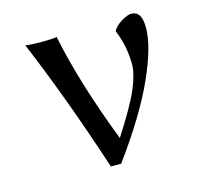

<svg xmlns="http://www.w3.org/2000/svg" viewBox="-75 -521 629 610"><g transform="rotate(-15 239.5 -216.0)"><path d="M269 -70Q327 -160 347 -207.5Q367 -255 367 -286Q367 -347 344 -401Q351 -416 372 -429Q393 -442 406 -442Q440 -442 440 -387Q440 -326 394.5 -224.5Q349 -123 252 10H218Q138 -235 55 -432Q71 -429 108 -429Q145 -429 158 -432Q191 -271 269 -70Z"/></g></svg>

Font: Libertinus Sans
Style: Regular
Weight: 400
Designer: Philipp H. Poll
Foundry: Khaled Hosny
Version: Version 6.1